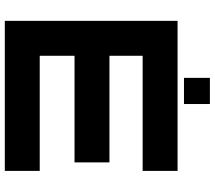

<svg xmlns="http://www.w3.org/2000/svg" viewBox="-66 -804 871 778"><g transform="rotate(90 369.0 -415.5)"><path d="M65 0V-700H673V-558.5H206.5V-424H638.5V-282.5H206.5V-141.5H673V0ZM296 -726V-831H402V-726Z"/></g></svg>

Font: Tourney Expanded Black
Style: Regular
Weight: 900
Width: 7
Designer: Tyler Finck
Foundry: Etcetera Type Co
Version: Version 1.010; ttfautohint (v1.8.3)